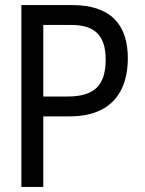

<svg xmlns="http://www.w3.org/2000/svg" viewBox="-20 -734 570 754"><path d="M64 0H150V-277H253C421 -277 482 -378 482 -505C482 -638 414 -714 264 -714H64ZM150 -355V-636H260C352 -636 395 -595 395 -500C395 -394 346 -355 245 -355Z"/></svg>

Font: Noto Sans Mono Condensed
Style: Regular
Weight: 400
Width: 3
Designer: Monotype Design Team
Foundry: Monotype Imaging Inc.
Version: Version 2.014